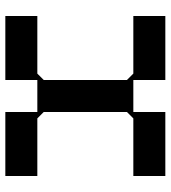

<svg xmlns="http://www.w3.org/2000/svg" viewBox="20 -660 640 720"><g transform="rotate(90 340.0 -300.0)"><path d="M424 -480H640V-600H400V-480H280V-600H40V-480H256L280 -456V-144L256 -120H40V0H280V-120H400V0H640V-120H424L400 -144V-456Z"/></g></svg>

Font: KUBO
Style: Regular
Weight: 400
Version: Version 001.000